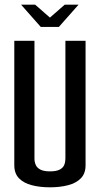

<svg xmlns="http://www.w3.org/2000/svg" viewBox="-20 -794 426 819"><path d="M70 -774H130L193 -719L256 -774H315L231 -679H154ZM193 5Q150 5 115.5 -4Q81 -13 61 -33.5Q41 -54 41 -89V-620H127V-117Q127 -103 132.5 -90.5Q138 -78 152.5 -70.5Q167 -63 193 -63Q220 -63 234.5 -70.5Q249 -78 254 -90.5Q259 -103 259 -117V-620H345V-89Q345 -54 325 -33.5Q305 -13 270.5 -4Q236 5 193 5Z"/></svg>

Font: Smooch Sans Thin SemiBold
Style: Regular
Weight: 600
Version: Version 1.010